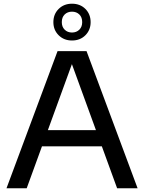

<svg xmlns="http://www.w3.org/2000/svg" viewBox="-20 -1016 778 1036"><path d="M15 0 290.5 -740H447L722.5 0H612L360.5 -690.5H375.5L124 0ZM178 -226.5 203.5 -314H533.5L559 -226.5ZM368.5 -797.5Q325 -797.5 296.5 -825.8Q268 -854 268 -896.5Q268 -939.5 296.5 -967.8Q325 -996 368.5 -996Q412.5 -996 440.8 -967.8Q469 -939.5 469 -896.5Q469 -854 440.8 -825.8Q412.5 -797.5 368.5 -797.5ZM368.5 -840.5Q392.5 -840.5 408 -855.8Q423.5 -871 423.5 -896.5Q423.5 -923 408 -938Q392.5 -953 368.5 -953Q344.5 -953 329 -938Q313.5 -923 313.5 -896.5Q313.5 -871 329 -855.8Q344.5 -840.5 368.5 -840.5Z"/></svg>

Font: Encode Sans SC SemiExpanded Medium
Style: Regular
Weight: 500
Width: 6
Designer: Multiple Designers
Foundry: Impallari Type
Version: Version 3.002